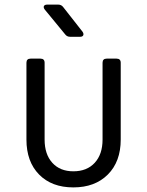

<svg xmlns="http://www.w3.org/2000/svg" viewBox="-20 -805 640 835"><path d="M299 10Q205 10 150 -46Q95 -102 95 -198V-532Q95 -550 113 -550H156Q174 -550 174 -532V-198Q174 -134 207.5 -97Q241 -60 299 -60Q358 -60 392 -97Q426 -134 426 -198V-532Q426 -550 444 -550H487Q505 -550 505 -532V-198Q505 -102 449 -46Q393 10 299 10ZM285 -645Q271 -645 263 -656L175 -763Q168 -772 171 -778.5Q174 -785 186 -785H233Q247 -785 255 -774L339 -667Q345 -658 342 -651.5Q339 -645 328 -645Z"/></svg>

Font: Pitagon Sans Mono Light
Style: Regular
Weight: 300
Monospace: yes
Designer: Travis Tran
Foundry: Pitagon
Version: Version 1.001; ttfautohint (v1.8.4.7-5d5b);gftools[0.9.26]